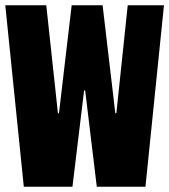

<svg xmlns="http://www.w3.org/2000/svg" viewBox="-20 -706 640 726"><path d="M70 0 0 -686H155L199 -278H203L251 -686H368L416 -278H420L463 -686H600L530 0H346L302 -364H298L254 0Z"/></svg>

Font: Chivo Mono ExtraBold
Style: Regular
Weight: 800
Monospace: yes
Designer: Hector Gatti
Foundry: Omnibus-Type
Version: Version 1.008